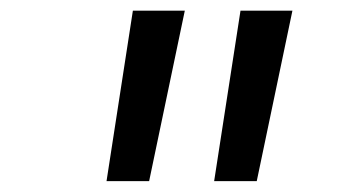

<svg xmlns="http://www.w3.org/2000/svg" viewBox="-20 -713 626 352"><path d="M175.3 -380.9H253.4L318.8 -693.4H223.6ZM372.6 -380.9H450.7L516.1 -693.4H420.9Z"/></svg>

Font: Cascadia Mono SemiLight
Style: Italic
Weight: 350
Italic angle: -10°
Monospace: yes
Designer: Aaron Bell
Foundry: Saja Typeworks
Version: Version 2404.023